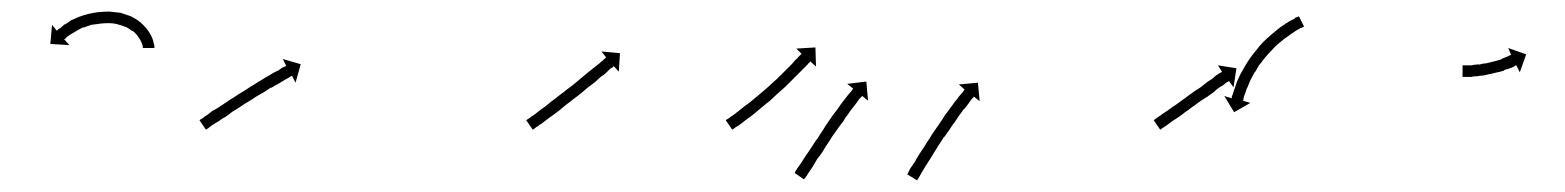

<svg xmlns="http://www.w3.org/2000/svg" viewBox="-20 -290 2706 332"><path d="M227 -209Q227 -209 227 -209Q227 -209 227 -208Q227 -208 227 -208Q227 -208 227 -208Q227 -210 226 -213Q226 -213 226 -213Q226 -213 226 -213Q226 -213 226 -213Q226 -213 226 -213Q225 -216 223 -220Q223 -220 223 -220Q223 -220 223 -220Q223 -220 223 -220Q223 -220 223 -220Q221 -224 217 -229Q217 -229 217.5 -228.5Q218 -228 218 -228Q218 -228 218 -228Q218 -228 218 -228Q214 -233 209 -237Q209 -237 209 -237Q209 -237 209 -237Q209 -237 209 -236.5Q209 -236 209 -236Q204 -240 197 -244Q197 -244 197 -244Q197 -244 198 -244Q198 -244 198 -243.5Q198 -243 198 -243Q191 -246 183 -248Q183 -248 183 -248Q183 -248 184 -248Q184 -248 184 -248Q184 -248 184 -248Q176 -250 168 -250Q168 -250 168 -250Q168 -250 168 -250Q168 -250 168.5 -250Q169 -250 169 -250Q160 -250 152 -249Q152 -249 152.5 -249Q153 -249 153 -249Q153 -249 153 -249Q153 -249 153 -249Q145 -248 137 -247Q137 -247 137.5 -247Q138 -247 138 -247Q138 -247 138 -247Q138 -247 138 -247Q131 -245 124 -242Q124 -242 124 -242Q124 -242 124 -242Q124 -242 124 -242.5Q124 -243 124 -243Q118 -240 113 -237Q113 -237 113 -237Q113 -237 113 -237Q113 -237 113 -237Q113 -237 113 -237Q108 -234 103 -231Q103 -231 103.5 -231Q104 -231 104 -231Q104 -232 104 -232Q104 -232 104 -232Q100 -229 97 -227Q97 -227 97 -227Q97 -227 97 -227Q97 -227 97 -227Q97 -227 97 -227Q94 -225 93 -223Q93 -223 93 -223Q93 -223 93 -223Q93 -223 93 -223Q93 -223 93 -223Q92 -223 91 -222L100 -212L67 -214L70 -247L78 -237Q79 -238 80 -238Q80 -238 80 -238Q80 -238 80 -238Q80 -239 80 -239Q80 -239 80 -239Q82 -240 85 -242Q85 -242 85 -242Q85 -242 85 -242Q85 -242 85 -242Q85 -242 85 -242Q88 -245 92 -248Q92 -248 92 -248Q92 -248 92 -248Q92 -248 92.5 -248Q93 -248 93 -248Q97 -251 103 -255Q103 -255 103 -255Q103 -255 103 -255Q103 -255 103 -255Q103 -255 103 -255Q110 -258 117 -261Q117 -261 117 -261Q117 -261 117 -261Q117 -261 117 -261Q117 -261 117 -261Q125 -264 133 -266Q133 -266 133 -266Q133 -266 133 -266Q133 -266 133 -266Q133 -266 133 -266Q142 -268 150 -269Q150 -269 150 -269Q150 -269 151 -269Q151 -269 151 -269Q151 -269 151 -269Q160 -270 169 -270Q169 -270 169 -270Q169 -270 169 -270Q169 -270 169 -270Q169 -270 169 -270Q179 -269 187 -268Q187 -268 187.5 -268Q188 -268 188 -268Q188 -268 188 -268Q188 -268 188 -268Q197 -265 206 -262Q206 -262 206 -262Q206 -262 206 -262Q206 -262 206 -262Q206 -262 206 -262Q214 -258 221 -253Q221 -253 221 -252.5Q221 -252 221 -252Q221 -252 221.5 -252Q222 -252 222 -252Q228 -247 233 -241Q233 -241 233 -241Q233 -241 233 -241Q233 -241 233 -241Q233 -241 233 -241Q238 -235 241 -229Q241 -229 241 -229Q241 -229 241 -229Q241 -229 241 -229Q241 -229 241 -229Q244 -223 245 -219Q245 -219 245 -218.5Q245 -218 245 -218Q245 -218 245 -218Q245 -218 245 -218Q246 -214 247 -211Q247 -211 247 -210.5Q247 -210 247 -210Q247 -210 247 -210Q247 -210 247 -210Q247 -209 247 -207H227Q227 -208 227 -209Z M326 -83Q328 -84 331 -86Q334 -89 338 -91Q342 -94 347 -98Q353 -101 359 -105Q365 -109 371 -113Q378 -118 385 -122Q392 -127 399 -131Q406 -135 413 -140Q420 -144 426 -148Q433 -152 439 -156Q445 -159 451 -163Q456 -166 461 -168Q465 -171 468 -173Q471 -174 473 -175Q474 -176 475 -176L469 -188L500 -179L491 -147L485 -159Q484 -158 483 -158Q481 -157 478 -155Q475 -153 471 -151Q466 -148 461 -145Q455 -142 449 -138V-139Q443 -135 437 -131Q430 -127 423 -123Q416 -118 409 -114Q402 -110 395 -105Q389 -101 382 -97Q376 -92 370 -88Q364 -85 359 -81Q354 -78 349 -75Q345 -72 342 -70Q340 -68 338 -67Q337 -66 336 -66L325 -82Q325 -82 326 -83Z M891 -83Q893 -84 896 -86Q899 -89 903 -91Q907 -94 912 -98Q917 -102 923 -106Q928 -110 934 -115Q941 -120 947 -125Q954 -130 960 -135Q967 -140 973 -145Q979 -150 985 -155Q991 -160 997 -165Q1002 -169 1007 -173Q1012 -177 1016 -180Q1019 -183 1023 -186Q1025 -188 1027 -190Q1028 -190 1028 -191L1020 -201L1052 -198L1050 -166L1041 -176Q1041 -175 1040 -174Q1038 -173 1035 -171Q1032 -168 1029 -165Q1025 -161 1020 -158Q1015 -154 1010 -149Q1004 -144 998 -140Q992 -135 985 -129Q979 -124 972 -119Q966 -114 959 -109Q953 -104 947 -99Q940 -94 935 -90Q929 -86 924 -82Q919 -78 915 -75H914Q911 -72 907 -70Q905 -68 903 -67Q902 -66 901 -66L890 -82Q890 -82 891 -83Z M1236 -83Q1238 -84 1241 -86Q1244 -89 1248 -91Q1252 -94 1257 -98Q1257 -98 1257 -98Q1257 -98 1257 -98Q1257 -98 1257 -98Q1257 -98 1257 -98Q1262 -102 1267 -106Q1267 -106 1267 -106Q1267 -106 1267 -106Q1267 -106 1267 -106Q1267 -106 1267 -106Q1273 -110 1279 -115Q1279 -115 1279 -115Q1279 -115 1279 -115Q1279 -115 1279 -115Q1279 -115 1279 -115Q1285 -120 1291 -125Q1291 -125 1291 -125Q1291 -125 1291 -125Q1291 -125 1291 -125Q1291 -125 1291 -125Q1298 -131 1304 -136Q1304 -136 1304 -136Q1304 -136 1304 -136Q1304 -136 1304 -136Q1304 -136 1304 -136Q1310 -141 1316 -147Q1316 -147 1316 -147Q1316 -147 1316 -147Q1316 -147 1316 -147Q1316 -147 1316 -147Q1322 -152 1328 -158Q1328 -158 1328 -158Q1328 -158 1328 -158Q1328 -158 1328 -158Q1328 -158 1328 -158Q1333 -163 1338 -168Q1338 -168 1338 -168Q1338 -168 1338 -168Q1338 -168 1338 -168Q1338 -168 1338 -168Q1343 -173 1348 -178Q1352 -182 1355 -186Q1359 -189 1361 -192Q1363 -194 1365 -196Q1366 -197 1366 -197L1357 -206L1390 -208L1391 -175L1381 -184Q1380 -183 1380 -182Q1378 -181 1376 -178Q1373 -175 1370 -172Q1366 -168 1362 -164Q1357 -159 1352 -154Q1352 -154 1352 -154Q1352 -154 1352 -154Q1352 -154 1352 -154Q1352 -154 1352 -154Q1347 -149 1341 -143Q1341 -143 1341 -143Q1341 -143 1341 -143Q1341 -143 1341 -143Q1341 -143 1341 -143Q1336 -138 1329 -132Q1329 -132 1329 -132Q1329 -132 1329 -132Q1329 -132 1329 -132Q1329 -132 1329 -132Q1323 -127 1317 -121Q1317 -121 1317 -121Q1317 -121 1317 -121Q1317 -121 1317 -121Q1317 -121 1317 -121Q1311 -115 1304 -110Q1304 -110 1304 -110Q1304 -110 1304 -110Q1304 -110 1304 -110Q1304 -110 1304 -110Q1298 -105 1292 -100Q1292 -100 1292 -100Q1292 -100 1292 -100Q1292 -100 1292 -100Q1292 -100 1292 -100Q1286 -95 1280 -90Q1280 -90 1280 -90Q1280 -90 1280 -90Q1280 -90 1280 -90Q1280 -90 1280 -90Q1274 -86 1269 -82Q1269 -82 1269 -82Q1269 -82 1269 -82Q1269 -82 1269 -82Q1269 -82 1269 -82Q1264 -78 1260 -75Q1256 -72 1252 -70Q1250 -68 1248 -67Q1247 -66 1246 -66L1235 -82Q1235 -82 1236 -83ZM1355 7Q1356 5 1358 2Q1360 -1 1363 -5Q1366 -9 1369 -14Q1372 -19 1377 -26Q1381 -32 1385 -38Q1389 -45 1394 -51Q1398 -58 1403 -65Q1407 -72 1412 -79Q1417 -86 1421 -92Q1426 -98 1430 -104Q1434 -110 1438 -115Q1442 -120 1445 -124Q1448 -128 1451 -131Q1453 -134 1454 -135Q1455 -136 1455 -137L1445 -145L1478 -149L1481 -116L1471 -124Q1470 -124 1470 -123Q1468 -121 1466 -119Q1464 -116 1461 -112Q1458 -108 1454 -103Q1450 -98 1446 -92Q1442 -87 1438 -80Q1433 -74 1429 -68Q1424 -61 1419 -54Q1415 -47 1410 -40Q1406 -34 1402 -27Q1398 -21 1393 -15Q1389 -8 1386 -3Q1383 2 1380 6Q1377 10 1375 14Q1373 16 1372 18Q1371 19 1370 20L1354 9Q1355 8 1355 7ZM1550 10Q1551 8 1552 5Q1554 1 1557 -3Q1560 -7 1563 -12Q1566 -18 1570 -24Q1574 -30 1578 -36Q1582 -43 1587 -50Q1591 -57 1596 -64Q1601 -71 1605 -77Q1610 -84 1614 -91Q1619 -97 1623 -103Q1627 -108 1631 -114Q1635 -118 1638 -123Q1641 -126 1644 -130Q1646 -132 1647 -134Q1648 -135 1648 -135L1638 -144L1671 -147L1674 -115L1664 -123Q1663 -122 1663 -121Q1661 -120 1659 -117Q1657 -114 1654 -110Q1651 -106 1647 -101V-102Q1643 -96 1639 -91Q1635 -85 1631 -79Q1626 -73 1622 -66Q1617 -59 1612 -52V-53Q1608 -46 1603 -39Q1599 -32 1595 -26Q1591 -19 1587 -13Q1583 -7 1580 -2Q1577 3 1574 8Q1572 12 1570 15Q1568 18 1567 20Q1566 21 1566 22L1548 11Q1549 11 1550 10Z M1976 -83Q1978 -84 1980 -86Q1982 -87 1986 -90Q1989 -92 1993 -95Q1998 -98 2002 -101Q2007 -105 2012 -108Q2018 -112 2023 -116Q2029 -120 2034 -124Q2040 -128 2045 -132Q2051 -136 2056 -139Q2061 -143 2066 -147Q2070 -150 2075 -153Q2079 -156 2082 -159Q2085 -161 2088 -163Q2091 -165 2092 -165Q2093 -166 2093 -166L2086 -177L2118 -172L2113 -139L2105 -150Q2105 -150 2104 -149Q2102 -148 2100 -147Q2097 -144 2094 -142Q2090 -140 2086 -137Q2082 -134 2078 -130Q2073 -127 2068 -123Q2062 -119 2057 -116Q2051 -112 2046 -108Q2040 -104 2035 -100Q2029 -96 2024 -92Q2019 -88 2014 -85Q2009 -82 2005 -79Q2001 -76 1997 -73Q1994 -71 1991 -69Q1989 -68 1987 -66Q1987 -66 1986 -66L1975 -82Q1975 -82 1976 -83ZM2233 -243Q2233 -243 2233 -243Q2233 -243 2233 -243Q2233 -243 2233 -243Q2233 -243 2233 -243Q2231 -242 2228 -241Q2228 -241 2228 -241Q2228 -241 2228 -241Q2228 -241 2228 -241Q2228 -241 2228 -241Q2225 -239 2221 -237Q2221 -237 2221 -237Q2221 -237 2221 -237Q2221 -237 2221 -237Q2221 -237 2221 -237Q2217 -234 2212 -231Q2212 -231 2212 -231Q2212 -231 2212 -231Q2212 -231 2212 -231Q2212 -231 2212 -231Q2207 -227 2201 -223Q2201 -223 2201 -223Q2201 -223 2201 -223Q2201 -223 2201 -223Q2201 -223 2201 -223Q2196 -219 2190 -214Q2190 -214 2190 -214Q2190 -214 2190 -214Q2190 -214 2190 -214Q2190 -214 2190 -214Q2184 -209 2179 -203Q2179 -203 2179 -203Q2179 -203 2179 -203Q2179 -203 2179 -203Q2179 -203 2179 -203Q2173 -197 2168 -191Q2168 -191 2168 -191Q2168 -191 2168 -191Q2168 -191 2168 -191Q2168 -191 2168 -191Q2163 -185 2158 -178Q2158 -178 2158 -178.5Q2158 -179 2158 -179Q2158 -179 2158 -179Q2158 -179 2158 -179Q2154 -172 2150 -165Q2150 -165 2150 -165Q2150 -165 2150 -166Q2150 -166 2150 -166Q2150 -166 2150 -166Q2146 -159 2143 -153Q2143 -153 2143 -153Q2143 -153 2143 -153Q2143 -153 2143 -153Q2143 -153 2143 -153Q2140 -147 2138 -141Q2138 -141 2138 -141Q2138 -141 2138 -141Q2138 -141 2138 -141Q2138 -141 2138 -141Q2135 -136 2134 -131Q2134 -131 2134 -131Q2134 -131 2134 -131Q2134 -131 2134 -131Q2134 -131 2134 -131Q2132 -126 2131 -123Q2131 -123 2131 -123Q2131 -123 2131 -123Q2131 -123 2131 -123Q2131 -123 2131 -123Q2130 -120 2130 -117Q2130 -117 2130 -117Q2130 -117 2130 -117Q2130 -117 2130 -117Q2130 -117 2130 -117Q2129 -116 2129 -116L2142 -112L2114 -96L2097 -124L2110 -120Q2110 -121 2110 -122Q2110 -122 2110 -122Q2110 -122 2110 -123Q2110 -123 2110 -123Q2110 -123 2110 -123Q2111 -125 2112 -128Q2112 -128 2112 -128Q2112 -128 2112 -128Q2112 -128 2112 -128Q2112 -128 2112 -128Q2113 -132 2115 -137Q2115 -137 2115 -137Q2115 -137 2115 -137Q2115 -137 2115 -137Q2115 -137 2115 -137Q2117 -143 2119 -149Q2119 -149 2119 -149Q2119 -149 2119 -149Q2119 -149 2119 -149Q2119 -149 2119 -149Q2122 -155 2125 -162Q2125 -162 2125 -162Q2125 -162 2125 -162Q2125 -162 2125 -162Q2125 -162 2125 -162Q2129 -169 2133 -176Q2133 -176 2133 -176Q2133 -176 2133 -176Q2133 -176 2133 -176Q2133 -176 2133 -176Q2137 -183 2142 -190Q2142 -190 2142 -190Q2142 -190 2142 -190Q2142 -190 2142 -190Q2142 -190 2142 -190Q2147 -197 2153 -204Q2153 -204 2153 -204Q2153 -204 2153 -204Q2153 -204 2153 -204Q2153 -204 2153 -204Q2158 -211 2164 -217Q2164 -217 2164 -217Q2164 -217 2164 -217Q2164 -217 2164 -217Q2164 -217 2164 -217Q2170 -223 2177 -229Q2177 -229 2177 -229Q2177 -229 2177 -229Q2177 -229 2177 -229Q2177 -229 2177 -229Q2183 -234 2189 -239Q2189 -239 2189 -239Q2189 -239 2189 -239Q2189 -239 2189 -239Q2189 -239 2189 -239Q2195 -244 2200 -247Q2200 -247 2200.5 -247Q2201 -247 2201 -247Q2201 -247 2201 -247.5Q2201 -248 2201 -248Q2206 -251 2211 -254Q2211 -254 2211 -254Q2211 -254 2211 -254Q2211 -254 2211 -254Q2211 -254 2211 -254Q2215 -256 2219 -258Q2219 -258 2219 -258.5Q2219 -259 2219 -259Q2219 -259 2219 -259Q2219 -259 2219 -259Q2222 -260 2224 -261Q2224 -261 2224.5 -261Q2225 -261 2225 -261Q2225 -261 2225 -261Q2225 -261 2225 -261Q2226 -262 2226 -262L2235 -244Q2234 -244 2233 -243Z M2510 -177Q2511 -177 2513 -177Q2513 -177 2513 -177Q2513 -177 2513 -177Q2513 -177 2513 -177Q2513 -177 2513 -177Q2515 -177 2517 -177Q2517 -177 2517 -177Q2517 -177 2517 -177Q2517 -177 2517 -177Q2517 -177 2517 -177Q2520 -177 2523 -177Q2523 -177 2523 -177Q2523 -177 2523 -177Q2523 -177 2523 -177Q2523 -177 2523 -177Q2526 -177 2529 -178Q2529 -178 2529 -178Q2529 -178 2529 -178Q2529 -178 2529 -178Q2529 -178 2529 -178Q2533 -178 2537 -179Q2537 -179 2537 -179Q2537 -179 2537 -178Q2537 -178 2537 -178Q2537 -178 2537 -178Q2540 -179 2544 -180Q2544 -180 2544 -180Q2544 -180 2544 -180Q2544 -180 2544 -180Q2544 -180 2544 -180Q2548 -180 2552 -181Q2552 -181 2552 -181Q2552 -181 2552 -181Q2552 -181 2552 -181Q2552 -181 2552 -181Q2556 -182 2560 -183Q2560 -183 2560 -183Q2560 -183 2560 -183Q2560 -183 2560 -183Q2560 -183 2560 -183Q2564 -184 2568 -185Q2568 -185 2568 -185Q2568 -185 2568 -185Q2568 -185 2568 -185Q2568 -185 2568 -185Q2571 -186 2575 -187Q2575 -187 2575 -187Q2575 -187 2575 -187Q2575 -187 2575 -187Q2575 -187 2575 -187Q2578 -189 2581 -190Q2581 -190 2581 -190Q2581 -190 2581 -190Q2581 -190 2581 -190Q2581 -190 2581 -190Q2584 -191 2586 -192Q2586 -192 2586 -192Q2586 -192 2586 -192Q2586 -192 2586 -192Q2586 -192 2586 -192Q2588 -193 2590 -194Q2590 -194 2590 -194Q2590 -194 2590 -194Q2590 -194 2590 -194Q2590 -194 2590 -194Q2591 -194 2592 -195Q2593 -195 2593 -195L2588 -207L2619 -196L2608 -165L2602 -177Q2602 -177 2601 -177Q2600 -176 2598 -175Q2598 -175 2598 -175Q2598 -175 2598 -175Q2598 -175 2598 -175Q2598 -175 2598 -175Q2596 -174 2594 -173Q2594 -173 2594 -173Q2594 -173 2594 -173Q2594 -173 2594 -173Q2594 -173 2594 -173Q2591 -172 2588 -171Q2588 -171 2588 -171Q2588 -171 2588 -171Q2588 -171 2588 -171Q2588 -171 2588 -171Q2585 -170 2581 -169Q2581 -169 2581 -169Q2581 -169 2581 -169Q2581 -168 2581 -168Q2581 -168 2581 -168Q2578 -167 2574 -166Q2574 -166 2574 -166Q2574 -166 2574 -166Q2574 -166 2574 -166Q2574 -166 2574 -166Q2570 -165 2565 -164Q2565 -164 2565 -164Q2565 -164 2565 -164Q2565 -164 2565 -164Q2565 -164 2565 -164Q2561 -163 2557 -162Q2557 -162 2557 -162Q2557 -162 2556 -162Q2556 -162 2556 -162Q2556 -162 2556 -162Q2552 -161 2548 -160Q2548 -160 2548 -160Q2548 -160 2548 -160Q2548 -160 2548 -160Q2548 -160 2548 -160Q2543 -159 2539 -159Q2539 -159 2539 -159Q2539 -159 2539 -159Q2539 -159 2539 -159Q2539 -159 2539 -159Q2535 -158 2531 -158Q2531 -158 2531 -158Q2531 -158 2531 -158Q2531 -158 2531 -158Q2531 -158 2531 -158Q2527 -158 2524 -157Q2524 -157 2524 -157Q2524 -157 2524 -157Q2524 -157 2524 -157Q2524 -157 2524 -157Q2521 -157 2518 -157Q2518 -157 2518 -157Q2518 -157 2518 -157Q2518 -157 2518 -157Q2518 -157 2518 -157Q2515 -157 2513 -157Q2513 -157 2513 -157Q2513 -157 2513 -157Q2513 -157 2513 -157Q2513 -157 2513 -157Q2511 -157 2510 -157Q2509 -157 2509 -157V-177Q2510 -177 2510 -177Z"/></svg>

Font: FRB American Cursive Just Arrows Thin
Style: Italic
Weight: 100
Italic angle: -25°
Version: Version 2.0;Modular Font Editor K font №1